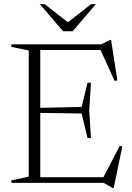

<svg xmlns="http://www.w3.org/2000/svg" viewBox="-20 -904 654 949"><path d="M429.5 -495 421 -358.5 429.5 -222H412.5L383.5 -343L151 -346.5V-370.5L383.5 -375.5L412.5 -495ZM560 -507 546.5 -504 472.5 -666.5 506.5 -657H133.5V-685H480L524 -706.5H529ZM485 -16 572 -183.5 584.5 -180 542 25.5H537.5L492.5 0H133.5V-28H516ZM36 0V-12.5L122 -31V-654.5L36 -672.5V-685H179V0ZM326 -785.5H305L430 -883.5H454L339 -749.5H292L177 -883.5H201Z"/></svg>

Font: Newsreader 36pt Light
Style: Regular
Weight: 300
Designer: Hugues Gentile
Foundry: Production Type
Version: Version 1.003